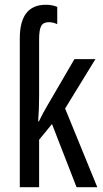

<svg xmlns="http://www.w3.org/2000/svg" viewBox="-20 -785 432 805"><path d="M172 -765Q63 -765 63 -624V0H144V-199L198 -265L301 0H388L253 -330L380 -537H292L176 -338Q161 -313 143 -276H140Q142 -302 143 -328.5Q144 -355 144 -383V-620Q144 -661 153 -676.5Q162 -692 185 -692Q201 -692 220 -684V-756Q200 -765 172 -765Z"/></svg>

Font: Noto Sans Display Condensed
Style: Regular
Weight: 400
Width: 3
Designer: Monotype Design Team
Foundry: Monotype Imaging Inc.
Version: Version 1.900